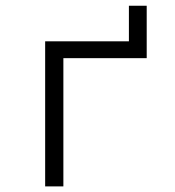

<svg xmlns="http://www.w3.org/2000/svg" viewBox="-20 -665 626 685"><path d="M141.1 0V-517.6H439.9V-644.5H503.4V-457.5H206.1V0Z"/></svg>

Font: Cascadia Code NF Light
Style: Regular
Weight: 300
Monospace: yes
Designer: Aaron Bell
Foundry: Saja Typeworks
Version: Version 2404.023; ttfautohint (v1.8.4)